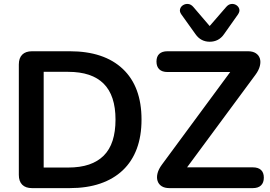

<svg xmlns="http://www.w3.org/2000/svg" viewBox="-20 -969 1392 989"><path d="M145 0Q112 0 94.5 -17.5Q77 -35 77 -68V-637Q77 -670 94.5 -687.5Q112 -705 145 -705H339Q516 -705 612.5 -614Q709 -523 709 -353Q709 -268 684.5 -202.5Q660 -137 612.5 -92Q565 -47 496.5 -23.5Q428 0 339 0ZM205 -106H331Q393 -106 438.5 -121.5Q484 -137 514.5 -167.5Q545 -198 560 -244.5Q575 -291 575 -353Q575 -477 514 -538Q453 -599 331 -599H205ZM853 0Q828 0 812.5 -10Q797 -20 791.5 -37.5Q786 -55 791.5 -76.5Q797 -98 814 -121L1196 -639V-598H843Q815 -598 800.5 -612Q786 -626 786 -652Q786 -678 800.5 -691.5Q815 -705 843 -705H1257Q1282 -705 1297.5 -695Q1313 -685 1318.5 -668Q1324 -651 1318.5 -629Q1313 -607 1296 -584L914 -67V-107H1282Q1310 -107 1324.5 -93.5Q1339 -80 1339 -54Q1339 -28 1324.5 -14Q1310 0 1282 0ZM1060 -754Q1038 -754 1019.5 -763.5Q1001 -773 987 -793L914 -895Q904 -909 907.5 -922Q911 -935 923 -942.5Q935 -950 949.5 -948.5Q964 -947 976 -933L1060 -835L1145 -933Q1157 -947 1171.5 -948.5Q1186 -950 1197.5 -942.5Q1209 -935 1212.5 -922.5Q1216 -910 1206 -895L1134 -793Q1120 -773 1101.5 -763.5Q1083 -754 1060 -754Z"/></svg>

Font: Nunito ExtraLight
Style: Regular
Weight: 200
Designer: Vernon Adams
Foundry: Vernon Adams
Version: Version 3.602